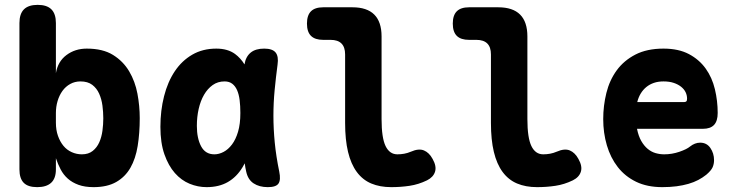

<svg xmlns="http://www.w3.org/2000/svg" viewBox="-20 -760 3040 790"><path d="M133 10Q95 10 77.5 -8Q60 -26 60 -63V-665Q60 -703 78.5 -721.5Q97 -740 135 -740Q173 -740 191.5 -721.5Q210 -703 210 -665V-459Q218 -507 253.5 -533.5Q289 -560 337 -560Q403 -560 445 -534Q487 -508 511.5 -466.5Q536 -425 545.5 -374.5Q555 -324 555 -274Q555 -212 546.5 -159.5Q538 -107 516.5 -69.5Q495 -32 458 -11Q421 10 365 10Q329 10 303 0.5Q277 -9 259 -25Q241 -41 229.5 -63Q218 -85 210 -109V-63Q210 -26 190.5 -8Q171 10 133 10ZM317 -125Q344 -125 361.5 -139Q379 -153 388.5 -174.5Q398 -196 401.5 -222Q405 -248 405 -273Q405 -299 401.5 -325.5Q398 -352 388 -374.5Q378 -397 359.5 -411Q341 -425 311 -425Q288 -425 269 -414.5Q250 -404 237 -386Q224 -368 217 -344.5Q210 -321 210 -295V-255Q210 -225 218.5 -201Q227 -177 241 -160Q255 -143 275 -134Q295 -125 317 -125Z M830 10Q794 10 760 -4Q726 -18 699.5 -48Q673 -78 656.5 -125Q640 -172 640 -238Q640 -305 655 -364Q670 -423 699 -466.5Q728 -510 771 -535Q814 -560 870 -560Q917 -560 947 -538Q970 -521 986 -495Q991 -527 1012 -544Q1032 -560 1067 -560Q1101 -560 1114 -544Q1127 -528 1122 -494Q1115 -441 1110 -389Q1105 -337 1105 -283.5Q1105 -230 1110.5 -173.5Q1116 -117 1129 -54Q1136 -20 1126 -5Q1116 10 1082 10Q1047 10 1023.5 -5.5Q1000 -21 993 -54Q989 -71 987 -88Q982 -79 978 -72Q954 -32 917.5 -11Q881 10 830 10ZM862 -125Q881 -125 900 -135Q919 -145 934.5 -165.5Q950 -186 959.5 -218Q969 -250 969 -295Q969 -324 966 -348Q963 -372 955.5 -389Q948 -406 935.5 -415.5Q923 -425 904 -425Q876 -425 855 -410Q834 -395 819.5 -370Q805 -345 797.5 -312Q790 -279 790 -242Q790 -191 807.5 -158Q825 -125 862 -125Z M1550 -270Q1550 -193 1566.5 -159Q1583 -125 1615 -125Q1629 -125 1643 -127.5Q1657 -130 1671 -136Q1703 -150 1724.5 -141Q1746 -132 1760 -106Q1777 -76 1770 -53.5Q1763 -31 1737 -18Q1702 -1 1665.5 4.5Q1629 10 1590 10Q1543 10 1507.5 -5Q1472 -20 1448 -52.5Q1424 -85 1412 -135Q1400 -185 1400 -254V-536Q1400 -566 1385 -581Q1370 -596 1340 -596H1310Q1276 -596 1259.5 -612.5Q1243 -629 1243 -663Q1243 -697 1259.5 -713.5Q1276 -730 1310 -730H1430Q1490 -730 1520 -700Q1550 -670 1550 -610Z M2150 -270Q2150 -193 2166.5 -159Q2183 -125 2215 -125Q2229 -125 2243 -127.5Q2257 -130 2271 -136Q2303 -150 2324.5 -141Q2346 -132 2360 -106Q2377 -76 2370 -53.5Q2363 -31 2337 -18Q2302 -1 2265.5 4.5Q2229 10 2190 10Q2143 10 2107.5 -5Q2072 -20 2048 -52.5Q2024 -85 2012 -135Q2000 -185 2000 -254V-536Q2000 -566 1985 -581Q1970 -596 1940 -596H1910Q1876 -596 1859.5 -612.5Q1843 -629 1843 -663Q1843 -697 1859.5 -713.5Q1876 -730 1910 -730H2030Q2090 -730 2120 -700Q2150 -670 2150 -610Z M2861 -173Q2888 -173 2903 -151Q2918 -129 2918 -101Q2918 -85 2912 -71.5Q2906 -58 2886 -41Q2871 -29 2853 -19.5Q2835 -10 2812.5 -3.5Q2790 3 2763.5 6.5Q2737 10 2705 10Q2643 10 2597.5 -12Q2552 -34 2522 -72.5Q2492 -111 2477 -162Q2462 -213 2462 -270Q2462 -325 2475 -377.5Q2488 -430 2517.5 -470.5Q2547 -511 2594.5 -535.5Q2642 -560 2710 -560Q2772 -560 2814.5 -537.5Q2857 -515 2883.5 -478Q2910 -441 2921.5 -393Q2933 -345 2933 -295Q2933 -262 2918 -246Q2903 -230 2872 -230H2601Q2607 -200 2618.5 -180Q2630 -160 2645 -147.5Q2660 -135 2677.5 -130Q2695 -125 2713 -125Q2745 -125 2775.5 -135.5Q2806 -146 2819 -157Q2829 -165 2839.5 -169Q2850 -173 2861 -173ZM2602 -340H2795Q2801 -340 2804 -343Q2807 -346 2807 -354Q2807 -368 2801 -380.5Q2795 -393 2782.5 -403Q2770 -413 2752 -419Q2734 -425 2710 -425Q2688 -425 2670.5 -419Q2653 -413 2639.5 -402Q2626 -391 2616.5 -375.5Q2607 -360 2602 -340Z"/></svg>

Font: Maple Mono NL ExtraBold
Style: Regular
Weight: 800
Monospace: yes
Designer: subframe7536
Version: Version 7.000